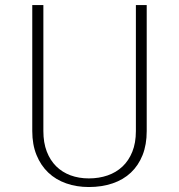

<svg xmlns="http://www.w3.org/2000/svg" viewBox="-20 -731 709 761"><path d="M561.5 -710.9V-211.4Q561.5 -157.7 545.2 -116.5Q528.8 -75.2 498.8 -46.9Q468.8 -18.6 426.3 -4.2Q383.8 10.3 332 10.3Q283.7 10.3 242.4 -4.2Q201.2 -18.6 171.4 -46.9Q141.6 -75.2 124.8 -116.5Q107.9 -157.7 107.9 -211.4V-710.9H151.9V-211.4Q151.9 -165.5 165.3 -130.6Q178.7 -95.7 202.6 -72Q226.6 -48.3 259.5 -36.1Q292.5 -23.9 332 -23.9Q372.1 -23.9 406.2 -35.6Q440.4 -47.4 465.3 -70.8Q490.2 -94.2 504.4 -129.4Q518.6 -164.6 518.6 -211.4V-710.9Z"/></svg>

Font: Ufes Sans Thin
Style: Regular
Weight: 100
Designer: Ricardo Esteves & Thais Bronze
Foundry: ProDesignUfes - Ricardo Esteves, Thais Bronze (This is a derivative work, based on Roboto family, by Christian Robertson
Version: Version 2.0